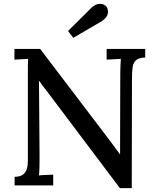

<svg xmlns="http://www.w3.org/2000/svg" viewBox="-20 -951 806 985"><path d="M595 14 223 -480Q212 -493 202 -507Q192 -521 181 -536H180L183 -147Q183 -122 182.5 -97Q182 -72 180 -51Q197 -53 217.5 -53.5Q238 -54 253 -55V0H55V-44Q83 -44 97.5 -55Q112 -66 117.5 -84Q123 -102 123 -126V-574Q123 -594 123 -614Q123 -634 124 -649Q108 -648 88.5 -647Q69 -646 54 -645V-700H186L538 -237Q555 -215 568.5 -196Q582 -177 595 -160H596L597 -571Q597 -593 598 -613.5Q599 -634 600 -649Q582 -648 562 -647Q542 -646 527 -645V-700H725V-656Q693 -655 678.5 -642.5Q664 -630 660.5 -606.5Q657 -583 657 -545L656 14ZM356 -757 329 -792 450 -912Q468 -928 483.5 -930.5Q499 -933 510.5 -928Q522 -923 527 -916Q533 -907 534 -894Q535 -881 527.5 -867.5Q520 -854 500 -841Z"/></svg>

Font: Lora Medium
Style: Regular
Weight: 500
Designer: Olga Karpushina, Alexei Vanyashin (Cyrillic)
Foundry: Cyreal
Version: Version 3.004